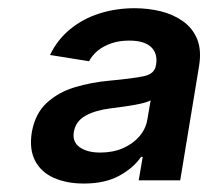

<svg xmlns="http://www.w3.org/2000/svg" viewBox="-20 -760 502 463"><path d="M182.1 -317.4Q140.6 -317.4 109.9 -331.1Q79.1 -344.7 64.7 -372.3Q50.3 -399.9 56.6 -440.4Q64.5 -485.8 92.5 -511.7Q120.6 -537.6 160.4 -549.6Q200.2 -561.5 243.2 -565.4Q301.8 -570.8 327.4 -576.4Q353 -582 356 -602.5L356.4 -604Q360.8 -631.3 344.2 -646.7Q327.6 -662.1 291.5 -662.1Q267.1 -662.1 247.8 -655.3Q228.5 -648.4 215.3 -637.5Q202.1 -626.5 194.8 -612.3L100.6 -627.4Q118.2 -664.1 148.7 -689.2Q179.2 -714.4 219.2 -727.3Q259.3 -740.2 304.7 -740.2Q337.4 -740.2 367.9 -732.7Q398.4 -725.1 421.6 -708.5Q444.8 -691.9 455.6 -665.3Q466.3 -638.7 460 -600.6L414.6 -325.2H314.5L324.2 -381.8H320.3Q301.3 -354.5 267.1 -335.9Q232.9 -317.4 182.1 -317.4ZM221.7 -392.1Q252.4 -392.1 276.9 -402.8Q301.3 -413.6 316.7 -431.9Q332 -450.2 335.4 -472.2L343.3 -518.1Q335.9 -513.7 318.1 -509.8Q300.3 -505.9 280.5 -503.2Q260.7 -500.5 245.6 -498.5Q210 -494.1 186.3 -481Q162.6 -467.8 158.2 -442.4Q153.8 -418 172.1 -405Q190.4 -392.1 221.7 -392.1Z"/></svg>

Font: Inter 16pt SemiBold
Style: Italic
Weight: 600
Italic angle: -9.3988°
Version: Version 4.001;git-66647c0bb